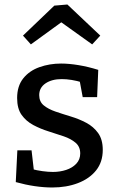

<svg xmlns="http://www.w3.org/2000/svg" viewBox="-20 -822 535 852"><path d="M154 -400Q154 -371 174 -354.5Q194 -338 226 -327Q258 -316 294.5 -305Q331 -294 363 -277Q395 -260 415.5 -231.5Q436 -203 436 -157Q436 -103 406.5 -66Q377 -29 326 -9.5Q275 10 212 10Q175 10 134 4Q93 -2 50 -14L57 -155H120L131 -60L121 -72Q143 -66 168.5 -62.5Q194 -59 215 -59Q246 -59 273.5 -68Q301 -77 318.5 -95.5Q336 -114 336 -141Q336 -171 315.5 -188.5Q295 -206 263 -217Q231 -228 195.5 -239Q160 -250 128 -267Q96 -284 76 -312Q56 -340 56 -387Q56 -440 83 -474Q110 -508 155 -524Q200 -540 251 -540Q286 -540 328.5 -533Q371 -526 416 -512L411 -391H347L332 -472L346 -456Q296 -471 254 -471Q210 -471 182 -452Q154 -433 154 -400ZM117 -625 82 -664 221 -797 279 -802 425 -664 389 -625 217 -748 285 -747Z"/></svg>

Font: Bitter Thin Medium
Style: Regular
Weight: 500
Version: Version 3.021